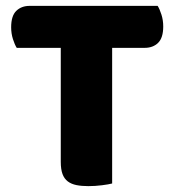

<svg xmlns="http://www.w3.org/2000/svg" viewBox="-20 -629 596 654"><path d="M37 -466Q30 -477 24 -496Q18 -515 18 -536Q18 -575 35.5 -592Q53 -609 81 -609H517Q524 -598 530 -579Q536 -560 536 -539Q536 -500 518.5 -483Q501 -466 473 -466H362V-4Q351 -1 327.5 2Q304 5 281 5Q258 5 240.5 1.5Q223 -2 211 -11Q199 -20 193 -36Q187 -52 187 -78V-466Z"/></svg>

Font: Baloo Bhaina
Style: Regular
Weight: 400
Designer: Manish Minz, Shuchita Grover and Ek Type
Foundry: Ek Type
Version: Version 1.443;PS 1.000;hotconv 16.6.51;makeotf.lib2.5.65220;